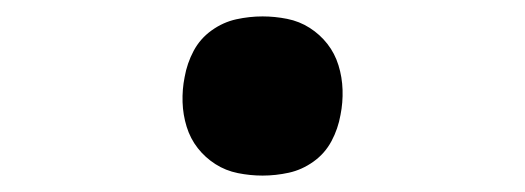

<svg xmlns="http://www.w3.org/2000/svg" viewBox="-20 -457 640 234"><path d="M300 -243Q285 -243 270 -246Q255 -249 242.5 -257Q230 -265 221 -276.5Q212 -288 207.5 -302.5Q203 -317 202.5 -332.5Q202 -348 205 -363Q208 -380 216 -395Q224 -410 238 -420Q252 -430 268 -433.5Q284 -437 300 -437Q315 -437 330 -434Q345 -431 357.5 -423Q370 -415 379 -403.5Q388 -392 392.5 -377.5Q397 -363 397.5 -347.5Q398 -332 395 -317Q392 -300 384 -285Q376 -270 362 -260Q348 -250 332 -246.5Q316 -243 300 -243Z"/></svg>

Font: Iosevka Extended
Style: Bold Italic
Weight: 700
Width: 7
Italic angle: -9°
Monospace: yes
Designer: Belleve Invis
Foundry: Belleve Invis
Version: Version 32.5.0; ttfautohint (v1.8.4)